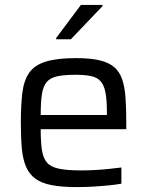

<svg xmlns="http://www.w3.org/2000/svg" viewBox="-20 -755 599 783"><path d="M294 8Q232 8 190.5 0Q149 -8 124 -26.5Q99 -45 86 -75.5Q73 -106 69 -150Q65 -194 65 -254Q65 -325 71 -375.5Q77 -426 98.5 -457.5Q120 -489 166 -503.5Q212 -518 290 -518Q349 -518 386.5 -509Q424 -500 446 -481Q468 -462 478.5 -430.5Q489 -399 492 -355.5Q495 -312 495 -255V-228H146Q146 -176 151 -143Q156 -110 171.5 -92Q187 -74 220.5 -67Q254 -60 312 -60Q336 -60 365 -61.5Q394 -63 423 -66Q452 -69 475 -72V-6Q454 -2 423.5 1Q393 4 359.5 6Q326 8 294 8ZM416 -269V-296Q416 -348 410 -378.5Q404 -409 389.5 -424.5Q375 -440 350 -445Q325 -450 288 -450Q240 -450 212 -443.5Q184 -437 170 -420Q156 -403 151 -371Q146 -339 146 -286H435ZM209 -595V-600L310 -735H398V-730L269 -595Z"/></svg>

Font: Saira Thin
Style: Regular
Weight: 400
Version: Version 1.101